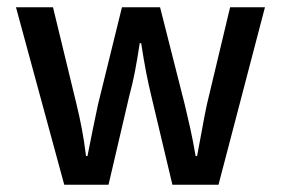

<svg xmlns="http://www.w3.org/2000/svg" viewBox="-20 -509 774 529"><path d="M157 0 24 -489H126L191 -221Q199 -188 205.5 -154Q212 -120 217 -79H221Q229 -120 236 -154Q243 -188 250 -221L316 -489H421L489 -221Q497 -188 504.5 -154Q512 -120 519 -79H523Q531 -120 537 -154Q543 -188 550 -221L614 -489H710L582 0H455L397 -244Q389 -277 382.5 -310.5Q376 -344 369 -390H365Q358 -344 351.5 -310.5Q345 -277 336 -244L279 0Z"/></svg>

Font: Source Sans 3 ExtraLight Medium
Style: Regular
Weight: 500
Version: Version 3.052;hotconv 1.1.0;makeotfexe 2.6.0